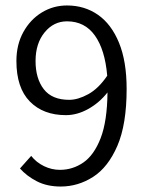

<svg xmlns="http://www.w3.org/2000/svg" viewBox="-20 -670 532 702"><path d="M202 12Q152 12 115 -7Q78 -26 53 -54L94 -100Q113 -76 141 -62.5Q169 -49 199 -49Q246 -49 285 -76Q324 -103 348 -165Q372 -227 373 -332Q343 -294 302.5 -271.5Q262 -249 221 -249Q138 -249 89 -299Q40 -349 40 -447Q40 -507 65.5 -553Q91 -599 133 -624.5Q175 -650 225 -650Q289 -650 338 -616Q387 -582 415 -514Q443 -446 443 -345Q443 -215 409 -136.5Q375 -58 320 -23Q265 12 202 12ZM110 -447Q110 -383 140 -344Q170 -305 233 -305Q265 -305 302.5 -325.5Q340 -346 372 -393Q364 -488 327 -540Q290 -592 225 -592Q176 -592 143 -551.5Q110 -511 110 -447Z"/></svg>

Font: Assistant
Style: Regular
Weight: 400
Designer: Hebrew By Ben Nathan, Latin by Paul Hunt
Version: Version 3.000